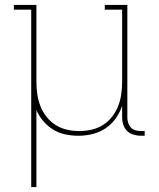

<svg xmlns="http://www.w3.org/2000/svg" viewBox="-20 -540 640 775"><path d="M106 215V-501H36V-520H127V-210Q127 -185 130.5 -160Q134 -135 143 -112Q152 -89 167.5 -69Q183 -49 204.5 -35.5Q226 -22 250.5 -16.5Q275 -11 300 -11Q325 -11 349.5 -16.5Q374 -22 395.5 -35.5Q417 -49 432.5 -69Q448 -89 457 -112Q466 -135 469.5 -160Q473 -185 473 -210V-501H403V-520H494V-66Q494 -55 497.5 -44Q501 -33 508.5 -25Q516 -17 527 -14Q538 -11 549 -11H564V8H549Q534 8 519 3.5Q504 -1 493.5 -11Q483 -21 478 -36Q473 -51 473 -66V-113Q464 -86 447 -62Q430 -38 406 -22Q382 -6 353.5 1Q325 8 297 8Q270 8 243.5 2.5Q217 -3 194.5 -17Q172 -31 154.5 -51.5Q137 -72 127 -96V215Z"/></svg>

Font: Iosevka HT Thin Extended
Style: Regular
Weight: 100
Width: 7
Monospace: yes
Designer: Belleve Invis
Foundry: Belleve Invis
Version: Version 32.3.0; ttfautohint (v1.8.4)